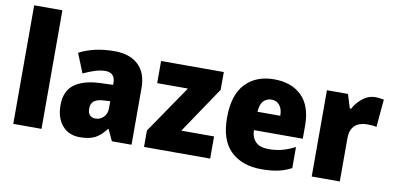

<svg xmlns="http://www.w3.org/2000/svg" viewBox="-72 -1047 2491 1212"><g transform="rotate(10 1173.5 -441.0)"><path d="M241 -66H60V-826H241Z M611 -629Q708 -629 763 -578Q818 -527 818 -429V-66H692L658 -139H655Q623 -96 586.5 -76Q550 -56 487 -56Q416 -56 374.5 -104.5Q333 -153 333 -235Q333 -324 389.5 -367Q446 -410 553 -415L638 -418V-428Q638 -464 621.5 -480Q605 -496 576 -496Q546 -496 510 -485Q474 -474 435 -455L385 -579Q430 -603 486.5 -616Q543 -629 611 -629ZM600 -311Q554 -309 534.5 -292.5Q515 -276 515 -245Q515 -216 528.5 -202.5Q542 -189 564 -189Q595 -189 616.5 -211Q638 -233 638 -268V-313Z M1322 -66H898V-171L1107 -477H910V-619H1312V-505L1112 -208H1322Z M1634 -629Q1746 -629 1811 -565Q1876 -501 1876 -376V-291H1563Q1564 -243 1591.5 -216Q1619 -189 1674 -189Q1721 -189 1760.5 -199.5Q1800 -210 1843 -232V-97Q1804 -76 1759 -66Q1714 -56 1651 -56Q1527 -56 1454.5 -125.5Q1382 -195 1382 -339Q1382 -485 1450 -557Q1518 -629 1634 -629ZM1640 -500Q1609 -500 1588.5 -479Q1568 -458 1565 -409H1711Q1711 -451 1692 -475.5Q1673 -500 1640 -500Z M2283 -629Q2297 -629 2311.5 -627Q2326 -625 2337 -623L2321 -445Q2311 -448 2297.5 -449.5Q2284 -451 2262 -451Q2235 -451 2210 -442Q2185 -433 2169 -409Q2153 -385 2153 -340V-66H1973V-619H2108L2135 -531H2144Q2163 -569 2200.5 -599Q2238 -629 2283 -629Z"/></g></svg>

Font: Noto Sans Malayalam UI SemiCondensed Black
Style: Regular
Weight: 900
Width: 4
Designer: Jelle Bosma - Monotype Design Team
Foundry: Monotype Imaging Inc.
Version: Version 2.104; ttfautohint (v1.8.4.7-5d5b)